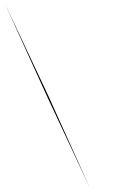

<svg xmlns="http://www.w3.org/2000/svg" viewBox="-20 -770 635 1040"><path d="M6.8 -750 242.2 -250 467.8 250 233.9 -250Z"/></svg>

Font: Oakes Grotesk
Style: Medium Italic
Weight: 500
Designer: Samuel Oakes
Foundry: Samuel Oakes
Version: Version 1.0 | wf-rip DC20170320